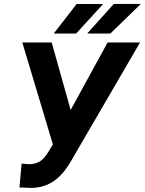

<svg xmlns="http://www.w3.org/2000/svg" viewBox="-20 -922 720 954"><path d="M331.1 -375.5 514.6 -710.9H675.8L342.8 -138.7Q298.8 -58.1 248.8 -23.2Q198.7 11.7 131.8 11.7L76.7 9.3L87.4 -109.4L122.6 -106Q156.2 -106 179.7 -121.1Q203.1 -136.2 224.1 -173.8L242.7 -204.6L90.8 -710.9H236.8ZM545.4 -902.3H679.7L528.3 -755.4H413.1ZM360.8 -902.3 492.2 -901.9 358.4 -755.4H247.1Z"/></svg>

Font: RobotoInd
Style: Bold Italic
Weight: 700
Italic angle: -12°
Designer: Google
Version: Version 2.001150; 2014